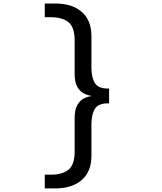

<svg xmlns="http://www.w3.org/2000/svg" viewBox="-20 -832 904 1070"><path d="M288 218H229.5V141.5H265.5Q325 141.5 360.5 114.5Q396 87.5 396 12.5V-173.5Q396 -221 411 -247Q426 -273 448.2 -283.8Q470.5 -294.5 492.5 -297Q470.5 -300 448.2 -310.8Q426 -321.5 411 -347.5Q396 -373.5 396 -421V-607Q396 -682 360.5 -709Q325 -736 265.5 -736H229.5V-812.5H288Q381.5 -812.5 435.5 -765.8Q489.5 -719 489.5 -630.5V-456.5Q489.5 -400.5 508.5 -369.5Q527.5 -338.5 580.5 -338.5H588V-256H580.5Q527.5 -256 508.5 -225Q489.5 -194 489.5 -137.5V36Q489.5 124.5 435.5 171.2Q381.5 218 288 218Z"/></svg>

Font: Trispace SemiExpanded
Style: Regular
Weight: 400
Width: 6
Designer: Tyler Finck
Foundry: Etcetera Type Company
Version: Version 1.210; ttfautohint (v1.8.3)